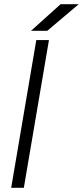

<svg xmlns="http://www.w3.org/2000/svg" viewBox="-20 -890 393 910"><path d="M33 0 152 -700H212L93 0ZM127 -744 267 -870H353L204 -744Z"/></svg>

Font: Figtree Light
Style: Italic
Weight: 300
Italic angle: -9.5°
Foundry: Erik Kennedy
Version: Version 2.001; ttfautohint (v1.8.4.7-5d5b);gftools[0.9.27]